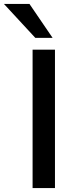

<svg xmlns="http://www.w3.org/2000/svg" viewBox="-59 -958 407 978"><path d="M107 0V-705H221V0ZM121 -765 -39 -938H91L209 -765Z"/></svg>

Font: Nunito Sans 6pt SemiBold
Style: Regular
Weight: 600
Version: Version 3.101;gftools[0.9.27]